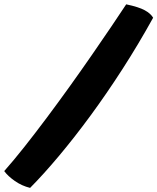

<svg xmlns="http://www.w3.org/2000/svg" viewBox="-108 -794 745 909"><path d="M489.5 -773.5Q549 -761 577.2 -745.5Q605.5 -730 617 -710Q547.5 -584.5 472 -467.2Q396.5 -350 320.2 -246.2Q244 -142.5 171.2 -55.8Q98.5 31 34.5 95.5Q-4.5 86 -37.5 63Q-70.5 40 -88 16Q-44.5 -33 6.8 -97.8Q58 -162.5 113 -236Q168 -309.5 222.5 -385.5Q277 -461.5 327 -533.8Q377 -606 418.8 -667.8Q460.5 -729.5 489.5 -773.5Z"/></svg>

Font: Grandstander Black
Style: Italic
Weight: 900
Italic angle: -15°
Designer: Tyler Finck
Foundry: Etcetera Type Co
Version: Version 1.200; ttfautohint (v1.8.3)